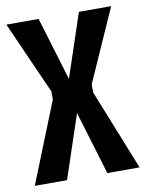

<svg xmlns="http://www.w3.org/2000/svg" viewBox="-74 -679 558 733"><g transform="rotate(-10 204.5 -312.5)"><path d="M126.5 -312.5V-343.8L1.5 -625H126.5L200.7 -379.4L282.7 -625H407.7L282.7 -343.8V-312.5L407.7 0H282.7L208.5 -245.6L126.5 0H1.5Z"/></g></svg>

Font: Oswald
Style: Book
Weight: 400
Designer: vernon adams
Foundry: vernon adams
Version: Version 1.000